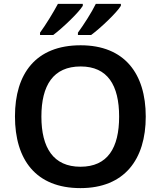

<svg xmlns="http://www.w3.org/2000/svg" viewBox="-20 -958 827 988"><path d="M602 -928V-938H473C451 -893 409 -828 381 -790V-778H449C497 -813 581 -893 602 -928ZM406 -928V-938H278C254 -893 214 -828 186 -790V-778H254C301 -813 385 -893 406 -928ZM730 -358C730 -580 620 -725 395 -725C164 -725 57 -579 57 -359C57 -137 164 10 394 10C620 10 730 -137 730 -358ZM193 -358C193 -519 254 -616 395 -616C534 -616 593 -519 593 -358C593 -197 534 -100 394 -100C255 -100 193 -197 193 -358Z"/></svg>

Font: Noto Sans Khmer UI SemiBold
Style: Regular
Weight: 600
Designer: Danh Hong and the Monotype Design Team
Foundry: Monotype Imaging Inc.
Version: Version 2.002